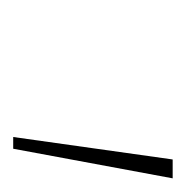

<svg xmlns="http://www.w3.org/2000/svg" viewBox="-16 -752 279 288"><g transform="rotate(90 124.0 -608.5)"><path d="M186 -488.3 219.7 -727.5H248L203.6 -488.3Z"/></g></svg>

Font: Inter 20pt Thin
Style: Italic
Weight: 250
Italic angle: -9.3988°
Version: Version 4.001;git-66647c0bb